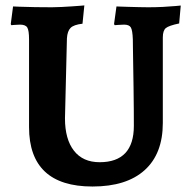

<svg xmlns="http://www.w3.org/2000/svg" viewBox="-20 -668 697 700"><path d="M317.1 12Q201.7 12 143.8 -42.3Q85.9 -96.7 85.9 -204.5V-524.2Q85.9 -556.7 79.6 -567.4Q73.3 -578.2 53 -578.2Q44.9 -578.2 33 -577.2Q21.2 -576.2 21.2 -576.2L19.2 -580.2L27.6 -644.5Q27.6 -644.5 51.5 -643.5Q75.3 -642.5 108.4 -642Q141.4 -641.5 169.4 -641.5Q185 -641.5 205.1 -642.6Q225.1 -643.6 244.1 -644.9Q263 -646.2 275.3 -647.2Q287.5 -648.3 287.5 -648.3L280.8 -581.6Q248.8 -578 237.2 -566.2Q225.6 -554.5 224 -528.2L216.9 -236.5Q216.9 -160.5 249.6 -118.5Q282.2 -76.6 343.3 -76.6Q405.5 -76.6 436.8 -109.9Q468 -143.3 468 -209Q468 -229.1 467.8 -266.8Q467.5 -304.4 466.9 -348.4Q466.4 -392.3 465.6 -432.4Q464.8 -472.6 464.6 -498.4Q464.3 -524.2 464.3 -524.2Q463.2 -557.4 457.1 -567.8Q451.1 -578.2 432.3 -578.2Q424.2 -578.2 411.2 -577.2Q398.3 -576.2 398.3 -576.2L395.8 -580.2L404.6 -644.5Q404.6 -644.5 417.1 -644Q429.5 -643.5 448.4 -643Q467.3 -642.5 487.1 -642Q506.8 -641.5 520.8 -641.5Q546.8 -641.5 573.8 -642.8Q600.8 -644.2 619.9 -646Q639 -647.8 639 -647.8L633.2 -582.5Q595.6 -574.7 584.6 -565.6Q573.6 -556.5 573.6 -531.4V-219.7Q573.6 -107.5 507.5 -47.8Q441.4 12 317.1 12Z"/></svg>

Font: Alegreya
Style: Regular
Weight: 400
Designer: Juan Pablo del Peral
Foundry: Huerta Tipografica
Version: Version 2.009